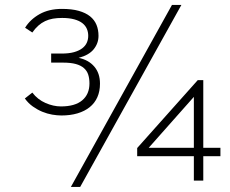

<svg xmlns="http://www.w3.org/2000/svg" viewBox="-20 -721 917 766"><path d="M299.8 24.9H262.7L666 -701.2H703.6ZM791 -97.7V-0.5H753.4V-97.7H527.3V-130.4L769 -401.4H791V-131.3H859.4V-97.7ZM753.4 -334.5 573.2 -131.3H753.4ZM378.9 -387.2Q378.9 -356.9 368.4 -333.3Q357.9 -309.6 337.9 -293.5Q317.9 -277.3 289.3 -268.8Q260.7 -260.3 225.1 -260.3Q208 -260.3 188.2 -263.7Q168.5 -267.1 148.9 -275.1Q129.4 -283.2 111.1 -296.1Q92.8 -309.1 79.1 -328.1L108.9 -351.6Q130.4 -323.7 161.6 -310.1Q192.9 -296.4 223.1 -296.4Q279.3 -296.4 308.1 -320.8Q336.9 -345.2 336.9 -388.2Q336.9 -407.7 332 -423.1Q327.1 -438.5 314.9 -449.2Q302.7 -460 282.5 -465.6Q262.2 -471.2 231 -471.2H184.1V-507.3H225.1Q254.9 -507.3 275.1 -512.9Q295.4 -518.6 308.1 -528.3Q320.8 -538.1 326.4 -550.8Q332 -563.5 332 -578.1Q332 -593.3 326.4 -606.2Q320.8 -619.1 308.6 -628.7Q296.4 -638.2 276.4 -643.8Q256.3 -649.4 228 -649.4Q207.5 -649.4 190.9 -646.5Q174.3 -643.6 159.9 -636.7Q145.5 -629.9 133.1 -618.9Q120.6 -607.9 108.9 -591.3L80.1 -610.4Q100.6 -643.6 137.9 -664.6Q175.3 -685.5 227.1 -685.5Q266.6 -685.5 294.2 -677.7Q321.8 -669.9 339.4 -655.8Q356.9 -641.6 365 -621.8Q373 -602.1 373 -578.1Q373 -548.3 354 -524.7Q335 -501 293.9 -490.2Q333.5 -481.9 356.2 -455.3Q378.9 -428.7 378.9 -387.2Z"/></svg>

Font: Clear Sans Thin
Style: Regular
Weight: 250
Foundry: Intel Corporation
Version: Version 1.00